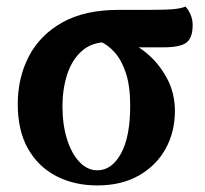

<svg xmlns="http://www.w3.org/2000/svg" viewBox="-20 -550 625 584"><path d="M276 14Q206 14 151 -14.5Q96 -43 65 -98Q34 -153 34 -233Q34 -314 68 -379Q102 -444 170 -482Q238 -520 341 -520H434Q489 -520 511 -522.5Q533 -525 544 -530Q553 -521 559.5 -506Q566 -491 566 -474Q566 -434 546.5 -420Q527 -406 477 -406H354L307 -422Q259 -422 228.5 -394.5Q198 -367 184 -322.5Q170 -278 170 -227Q170 -170 184 -126Q198 -82 222 -57Q246 -32 276 -32Q320 -32 348 -83Q376 -134 376 -228Q376 -288 363 -327.5Q350 -367 329 -390.5Q308 -414 284 -424L348 -430Q387 -420 424.5 -389.5Q462 -359 487 -313.5Q512 -268 512 -212Q512 -149 484 -98Q456 -47 403 -16.5Q350 14 276 14Z"/></svg>

Font: Arima Thin
Style: Bold
Weight: 700
Version: Version 1.100